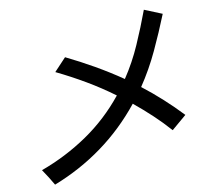

<svg xmlns="http://www.w3.org/2000/svg" viewBox="-56 -854 1112 955"><g transform="rotate(-5 500.0 -376.0)"><path d="M180.7 38.1Q167 18.6 152.3 -1Q137.7 -20.5 122.1 -39.1Q245.1 -96.7 347.7 -180.7Q450.2 -264.6 525.4 -377Q455.1 -419.9 381.3 -455.1Q307.6 -490.2 230.5 -519.5L285.2 -588.9Q359.4 -560.5 431.2 -527.3Q502.9 -494.1 572.3 -455.1Q615.2 -533.2 644 -618.7Q672.9 -704.1 696.3 -790L788.1 -761.7Q760.7 -670.9 728 -581.1Q695.3 -491.2 649.4 -408.2Q758.8 -337.9 856.4 -251L787.1 -180.7Q744.1 -221.7 696.8 -258.8Q649.4 -295.9 600.6 -329.1Q520.5 -209 415 -117.2Q309.6 -25.4 180.7 38.1Z"/></g></svg>

Font: Kosugi
Style: Regular
Weight: 400
Version: Version 4.002